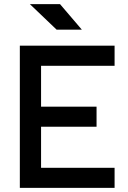

<svg xmlns="http://www.w3.org/2000/svg" viewBox="-20 -916 626 936"><path d="M76.7 0V-693.4H538.6V-595.2H180.2V-396H450.7V-298.3H180.2V-98.1H538.6V0ZM255.9 -771.5 125.5 -896H272.5L378.9 -771.5Z"/></svg>

Font: Caskaydia Cove Medium
Style: Regular
Weight: 500
Monospace: yes
Designer: Aaron Bell
Foundry: Saja Typeworks
Version: Version 4.300; ttfautohint (v1.8.3)